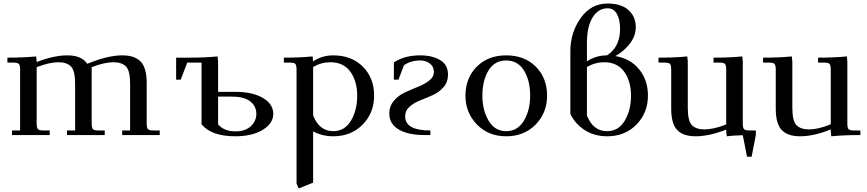

<svg xmlns="http://www.w3.org/2000/svg" viewBox="-20 -766 4919 1089"><path d="M22 -411V-439Q115 -439 185 -446L188 -418V-414Q284 -452 362 -452Q443 -452 475 -404L500 -414Q599 -452 674 -452Q744 -452 778 -416.5Q812 -381 812 -295V-66Q812 -41 819 -33.5Q826 -26 851 -26H886V0H673V-26H718V-290Q718 -366 694 -389.5Q670 -413 624 -413Q572 -413 500 -385V-66Q500 -41 507 -33.5Q514 -26 539 -26H574V0H360V-26H406V-290Q406 -366 382 -389.5Q358 -413 312 -413Q260 -413 188 -385V-66Q188 -41 195 -33.5Q202 -26 227 -26H262V0H48V-26H94V-371Q94 -396 87 -403.5Q80 -411 55 -411Z M979 -314V-439H1051Q1144 -439 1214 -446L1217 -418V-245H1315Q1412 -245 1471 -210.5Q1530 -176 1530 -120Q1530 -66 1470 -29.5Q1410 7 1315 7Q1179 7 1123 -61V-411H1042L1005 -314ZM1217 -61Q1250 -21 1315 -21Q1372 -21 1403 -50.5Q1434 -80 1434 -120Q1434 -163 1400 -190.5Q1366 -218 1295 -218H1217Z M1590 -411V-439Q1683 -439 1753 -446L1756 -418Q1807 -452 1870 -452Q1974 -452 2038 -388Q2102 -324 2102 -223Q2102 -126 2037 -59.5Q1972 7 1870 7Q1807 7 1756 -21V270L1674 303L1662 275V-371Q1662 -396 1655 -403.5Q1648 -411 1623 -411ZM1756 -111Q1791 -22 1870 -22Q1935 -22 1970.5 -81.5Q2006 -141 2006 -223Q2006 -306 1967 -359.5Q1928 -413 1854 -413Q1802 -413 1756 -386Z M2188 -122Q2188 -164 2214 -194.5Q2240 -225 2277 -242Q2314 -259 2351.5 -274Q2389 -289 2415 -309.5Q2441 -330 2441 -358Q2441 -388 2418.5 -405.5Q2396 -423 2363 -423Q2310 -423 2271 -396L2240 -314H2214V-412Q2274 -452 2363 -452Q2431 -452 2476 -425.5Q2521 -399 2521 -343Q2521 -301 2496 -272Q2471 -243 2435.5 -227Q2400 -211 2364 -197Q2328 -183 2303 -161Q2278 -139 2278 -106Q2278 -26 2421 -26V0H2389Q2295 0 2241.5 -31.5Q2188 -63 2188 -122Z M2620 -223Q2620 -323 2684 -387.5Q2748 -452 2851 -452Q2955 -452 3019 -388Q3083 -324 3083 -223Q3083 -126 3018 -59.5Q2953 7 2851 7Q2750 7 2685 -60Q2620 -127 2620 -223ZM2716 -223Q2716 -142 2751 -82Q2786 -22 2851 -22Q2916 -22 2951.5 -81.5Q2987 -141 2987 -223Q2987 -309 2952 -366Q2917 -423 2851 -423Q2785 -423 2750.5 -366Q2716 -309 2716 -223Z M3215 -120V-476Q3215 -581 3273.5 -663.5Q3332 -746 3426 -746Q3503 -746 3544.5 -709Q3586 -672 3586 -612Q3586 -562 3552.5 -518.5Q3519 -475 3470 -448Q3555 -434 3605 -373Q3655 -312 3655 -223Q3655 -126 3590 -59.5Q3525 7 3423 7Q3352 7 3297.5 -27.5Q3243 -62 3215 -120ZM3309 -111Q3344 -22 3423 -22Q3488 -22 3523.5 -81.5Q3559 -141 3559 -223Q3559 -306 3520 -359.5Q3481 -413 3407 -413Q3355 -413 3309 -386ZM3309 -418Q3360 -452 3423 -452Q3497 -500 3497 -602Q3497 -653 3479.5 -686Q3462 -719 3426 -719Q3373 -719 3341 -667Q3309 -615 3309 -523Z M3715 -411V-439Q3808 -439 3878 -446L3881 -418V-155Q3881 -79 3905 -55.5Q3929 -32 3975 -32Q4027 -32 4099 -60V-371Q4099 -396 4092 -403.5Q4085 -411 4060 -411H4027V-439Q4120 -439 4190 -446L4193 -418V-66Q4193 -41 4200 -33.5Q4207 -26 4232 -26H4267V0L4243 123H4217L4193 1Q4140 2 4102 7L4099 -21V-31Q4003 7 3925 7Q3855 7 3821 -28.5Q3787 -64 3787 -150V-371Q3787 -396 3780 -403.5Q3773 -411 3748 -411Z M4308 -411V-439Q4401 -439 4471 -446L4474 -418V-155Q4474 -79 4498 -55.5Q4522 -32 4568 -32Q4621 -32 4692 -61V-371Q4692 -396 4685 -403.5Q4678 -411 4653 -411H4620V-439Q4713 -439 4783 -446L4786 -418V-66Q4786 -41 4793 -33.5Q4800 -26 4825 -26H4860V0Q4765 0 4695 7L4692 -21V-32Q4597 7 4518 7Q4448 7 4414 -28.5Q4380 -64 4380 -150V-371Q4380 -396 4373 -403.5Q4366 -411 4341 -411Z"/></svg>

Font: Dihjauti
Style: Bold
Weight: 700
Designer: T. Christopher White
Version: Version 3.0.0